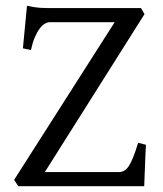

<svg xmlns="http://www.w3.org/2000/svg" viewBox="-20 -643 563 663"><path d="M483.9 -143.1Q482.9 -127.4 482.2 -108.4Q481.4 -89.4 480.7 -70.1Q480 -50.8 479.2 -32.5Q478.5 -14.2 478 0H43L28.8 -22L376 -566.4H151.9Q144 -566.4 134.8 -561Q125.5 -555.7 116.7 -543.9Q107.9 -532.2 100.1 -513.9Q92.3 -495.6 86.9 -470.2L59.1 -476.1L73.2 -623Q86.4 -620.1 97.4 -618.4Q108.4 -616.7 118.9 -616Q129.4 -615.2 140.6 -615.2H466.8L479 -594.2L134.8 -48.8H390.1Q400.4 -48.8 408.7 -53.5Q417 -58.1 424.6 -69.3Q432.1 -80.6 439.9 -100.1Q447.8 -119.6 457 -149.9Z"/></svg>

Font: Gentium Plus
Style: Regular
Weight: 400
Designer: J. Victor Gaultney, Annie Olsen, Iska Routamaa
Foundry: SIL International
Version: Version 1.510